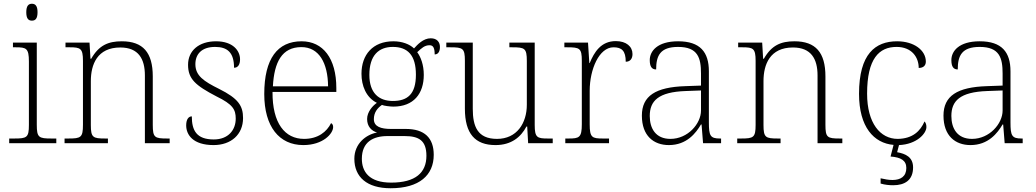

<svg xmlns="http://www.w3.org/2000/svg" viewBox="-20 -763 5519 1023"><path d="M150 -653C168 -653 180 -663 180 -698C180 -732 168 -743 150 -743C132 -743 120 -732 120 -698C120 -663 132 -653 150 -653ZM29 0H280V-25H254C187 -25 176 -30 176 -98V-536H49V-511H64C120 -511 134 -506 134 -435V-97C134 -30 123 -25 56 -25H29Z M324 0H555V-25H541C475 -25 464 -30 464 -97V-331C464 -419 498 -510 621 -510C718 -510 752 -449 752 -361V0H884V-25H871C804 -25 794 -30 794 -98V-356C794 -483 742 -543 629 -543C557 -543 507 -522 466 -450H462L457 -536H329V-511H352C409 -511 422 -505 422 -439V-98C422 -30 411 -25 344 -25H324Z M1118 10C1211 10 1275 -46 1275 -134C1275 -199 1250 -238 1148 -289C1065 -330 1021 -360 1021 -421C1021 -474 1054 -513 1126 -513C1191 -513 1227 -484 1227 -402C1248 -402 1259 -419 1259 -447C1259 -492 1222 -543 1131 -543C1040 -543 982 -493 982 -418C982 -342 1021 -308 1134 -249C1220 -207 1236 -180 1236 -131C1236 -70 1196 -20 1119 -20C1027 -20 1002 -68 1002 -143C986 -143 972 -129 972 -95C972 -45 1008 10 1118 10Z M1596 10C1701 10 1755 -51 1755 -86C1755 -97 1751 -103 1744 -107C1721 -61 1675 -23 1600 -23C1498 -23 1431 -106 1432 -273H1772V-294C1772 -452 1701 -543 1587 -543C1459 -543 1388 -451 1388 -262C1388 -88 1468 10 1596 10ZM1728 -303H1434C1441 -432 1482 -512 1586 -512C1680 -512 1727 -427 1728 -303Z M2061 240C2215 240 2291 170 2291 62C2291 -28 2242 -76 2142 -76H2063C2010 -76 1972 -88 1972 -128C1972 -164 1991 -187 2015 -204C2025 -199 2060 -195 2076 -195C2184 -195 2238 -264 2238 -364C2238 -418 2222 -459 2203 -485C2226 -506 2242 -522 2269 -522C2289 -522 2296 -506 2296 -473C2315 -473 2324 -489 2324 -513C2324 -538 2309 -559 2275 -559C2235 -559 2204 -525 2186 -505C2163 -527 2124 -543 2076 -543C1966 -543 1906 -471 1906 -370C1906 -307 1930 -244 1988 -215C1966 -200 1936 -167 1936 -129C1936 -89 1959 -66 1989 -57C1930 -46 1868 2 1868 83C1868 180 1935 240 2061 240ZM2073 -225C1998 -225 1948 -268 1948 -364C1948 -468 1998 -513 2073 -513C2153 -513 2196 -468 2196 -365C2196 -262 2152 -225 2073 -225ZM2064 210C1946 210 1908 151 1908 83C1908 -7 1969 -38 2044 -38H2136C2211 -38 2252 -15 2252 67C2252 157 2194 210 2064 210Z M2620 10C2704 10 2755 -32 2785 -89H2789L2794 0H2925V-25H2899C2842 -25 2829 -30 2829 -97V-536H2694V-511H2709C2776 -511 2787 -506 2787 -438V-205C2787 -107 2734 -23 2628 -23C2524 -23 2499 -90 2499 -183V-536H2358V-511H2379C2446 -511 2457 -506 2457 -439V-184C2457 -51 2511 10 2620 10Z M2992 0H3225V-25H3192C3135 -25 3122 -30 3122 -100V-280C3122 -393 3172 -511 3249 -511C3293 -511 3314 -492 3314 -434C3339 -434 3350 -452 3350 -475C3350 -515 3317 -544 3261 -544C3182 -544 3146 -485 3122 -427H3120L3113 -536H2987V-511H3002C3069 -511 3080 -506 3080 -439V-101C3080 -30 3066 -25 3010 -25H2992Z M3544 10C3639 10 3688 -54 3715 -100H3718L3726 0H3822V-25H3816C3764 -25 3757 -40 3757 -111V-383C3757 -485 3711 -543 3593 -543C3482 -543 3442 -490 3442 -443C3442 -408 3453 -393 3476 -393C3476 -467 3498 -513 3593 -513C3699 -513 3715 -454 3715 -371V-307L3632 -304C3473 -299 3400 -252 3400 -147C3400 -39 3463 10 3544 10ZM3552 -23C3474 -23 3442 -78 3442 -145C3442 -225 3487 -273 3634 -278L3715 -281V-174C3715 -104 3645 -23 3552 -23Z M3908 0H4139V-25H4125C4059 -25 4048 -30 4048 -97V-331C4048 -419 4082 -510 4205 -510C4302 -510 4336 -449 4336 -361V0H4468V-25H4455C4388 -25 4378 -30 4378 -98V-356C4378 -483 4326 -543 4213 -543C4141 -543 4091 -522 4050 -450H4046L4041 -536H3913V-511H3936C3993 -511 4006 -505 4006 -439V-98C4006 -30 3995 -25 3928 -25H3908Z M4739 224C4801 224 4845 197 4845 129C4845 74 4805 56 4760 48L4770 10C4865 6 4916 -52 4916 -86C4916 -99 4913 -108 4906 -116C4884 -65 4843 -24 4763 -23C4670 -23 4600 -107 4600 -264C4600 -451 4664 -513 4757 -513C4838 -513 4875 -458 4875 -401C4899 -401 4913 -413 4913 -435C4913 -495 4850 -543 4760 -543C4644 -543 4557 -476 4557 -263C4557 -86 4636 0 4741 9L4725 71C4780 75 4809 92 4809 132C4809 177 4779 196 4735 196C4713 196 4696 192 4672 187V215C4696 222 4719 224 4739 224Z M5151 10C5246 10 5295 -54 5322 -100H5325L5333 0H5429V-25H5423C5371 -25 5364 -40 5364 -111V-383C5364 -485 5318 -543 5200 -543C5089 -543 5049 -490 5049 -443C5049 -408 5060 -393 5083 -393C5083 -467 5105 -513 5200 -513C5306 -513 5322 -454 5322 -371V-307L5239 -304C5080 -299 5007 -252 5007 -147C5007 -39 5070 10 5151 10ZM5159 -23C5081 -23 5049 -78 5049 -145C5049 -225 5094 -273 5241 -278L5322 -281V-174C5322 -104 5252 -23 5159 -23Z"/></svg>

Font: Noto Serif Myanmar ExtraLight
Style: Regular
Weight: 200
Designer: Ben Mitchell and the Monotype Design Team
Foundry: Monotype Imaging Inc.
Version: Version 2.106